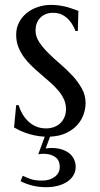

<svg xmlns="http://www.w3.org/2000/svg" viewBox="-20 -551 412 794"><path d="M293 139.2Q293 158.2 283.7 173.8Q274.4 189.5 258.1 200.4Q241.7 211.4 219.2 217.3Q196.8 223.1 170.9 223.1Q140.6 223.1 114.3 216.6Q87.9 210 64.9 198.2L74.2 175.8Q86.9 182.1 105.2 189Q123.5 195.8 153.8 195.8Q186 195.8 206.5 180.2Q227.1 164.6 227.1 139.2Q227.1 111.3 208 98.1Q189 85 161.1 85Q156.2 85 149.2 85.4Q142.1 85.9 138.2 86.9L165 14.2Q143.1 13.2 123.8 9Q104.5 4.9 88.4 -0.7Q72.3 -6.3 59.6 -12.5Q46.9 -18.6 38.1 -23.9L46.9 -116.2H57.1Q62 -99.1 71.5 -82Q81.1 -64.9 95 -51Q108.9 -37.1 127.7 -28.6Q146.5 -20 170.9 -20Q188 -20 203.1 -25.6Q218.3 -31.2 229.2 -41.5Q240.2 -51.8 246.6 -66.7Q252.9 -81.5 252.9 -100.1Q252.9 -122.1 244.1 -140.9Q235.4 -159.7 220.7 -177Q206.1 -194.3 187.7 -210.4Q169.4 -226.6 149.9 -243.2Q130.4 -259.8 112.1 -277.1Q93.8 -294.4 79.1 -314.5Q64.5 -334.5 55.7 -357.2Q46.9 -379.9 46.9 -407.2Q46.9 -436 59.1 -459Q71.3 -481.9 91.3 -497.8Q111.3 -513.7 137.2 -522.2Q163.1 -530.8 190.9 -530.8Q211.4 -530.8 229.2 -527.8Q247.1 -524.9 261.5 -520.8Q275.9 -516.6 286.6 -512.5Q297.4 -508.3 304.2 -505.9L301.8 -422.9H292Q289.1 -431.2 282.5 -443.8Q275.9 -456.5 264.9 -468.8Q253.9 -481 237.8 -489.5Q221.7 -498 199.2 -498Q182.1 -498 168.7 -492.4Q155.3 -486.8 146 -477.1Q136.7 -467.3 131.8 -453.9Q127 -440.4 127 -424.8Q127 -399.4 142.3 -376.5Q157.7 -353.5 180.7 -330.8Q203.6 -308.1 230.5 -285.2Q257.3 -262.2 280.3 -237.3Q303.2 -212.4 318.6 -184.6Q334 -156.7 334 -125Q334 -102.1 325.7 -78.1Q317.4 -54.2 299.8 -34.4Q282.2 -14.6 254.4 -1.2Q226.6 12.2 187 14.2L168.9 63Q174.8 62 180.4 61.5Q186 61 192.9 61Q220.2 61 239.3 68.1Q258.3 75.2 270.3 86.2Q282.2 97.2 287.6 111.3Q293 125.5 293 139.2Z"/></svg>

Font: Marcellus SC
Style: Regular
Weight: 400
Designer: Astigmatic (AOETI)
Foundry: Astigmatic (AOETI)
Version: Version 1.001